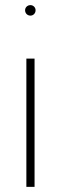

<svg xmlns="http://www.w3.org/2000/svg" viewBox="-20 -730 239 750"><path d="M115 0V-501H83V0ZM99 -669C110 -669 119 -678 119 -690C119 -701 110 -710 99 -710C87 -710 78 -701 78 -690C78 -678 87 -669 99 -669Z"/></svg>

Font: Advent Pro
Style: ExtraLight
Weight: 250
Designer: Andreas Kalpakidis
Foundry: Andreas Kalpakidis
Version: Version 2.002 2007